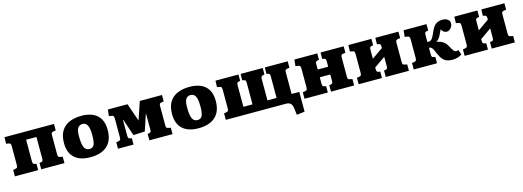

<svg xmlns="http://www.w3.org/2000/svg" viewBox="-1 -1407 6693 2459"><g transform="rotate(-15 3345.0 -178.0)"><path d="M31 0V-85L66 -92Q82 -95 87 -104.5Q92 -114 92 -141V-381Q92 -406 86.5 -415Q81 -424 65 -427L30 -433L32 -519H688V-433L656 -428Q637 -425 631.5 -416.5Q626 -408 626 -388V-133Q626 -112 631.5 -103Q637 -94 656 -90L688 -85V0H380V-85L403 -89Q419 -92 423.5 -101Q428 -110 428 -133V-416H291V-134Q291 -112 295.5 -102Q300 -92 316 -89L339 -84V0Z M1032 14Q895 14 821.5 -52.5Q748 -119 748 -249Q748 -347 786.5 -409Q825 -471 894 -500Q963 -529 1054 -529Q1136 -529 1199 -502.5Q1262 -476 1297.5 -418Q1333 -360 1333 -268Q1333 -129 1255 -57.5Q1177 14 1032 14ZM1046 -91Q1092 -91 1108.5 -129.5Q1125 -168 1125 -249Q1125 -319 1114.5 -356.5Q1104 -394 1084.5 -409Q1065 -424 1038 -424Q1001 -424 978.5 -395Q956 -366 956 -282Q956 -183 976 -137Q996 -91 1046 -91Z M1398 0V-85L1433 -92Q1449 -95 1454 -104.5Q1459 -114 1459 -140V-380Q1459 -405 1453 -414.5Q1447 -424 1434 -427L1393 -434L1403 -519H1663L1741 -293L1745 -280L1826 -519H2120V-434L2089 -429Q2070 -426 2065 -417Q2060 -408 2060 -386V-132Q2060 -111 2065 -102.5Q2070 -94 2089 -91L2121 -85V0H1814V-85L1836 -89Q1852 -92 1856.5 -101Q1861 -110 1861 -132V-340H1858L1786 -124L1634 -118L1559 -341H1555V-133Q1555 -112 1559.5 -102Q1564 -92 1579 -89L1604 -84V0Z M2465 14Q2328 14 2254.5 -52.5Q2181 -119 2181 -249Q2181 -347 2219.5 -409Q2258 -471 2327 -500Q2396 -529 2487 -529Q2569 -529 2632 -502.5Q2695 -476 2730.5 -418Q2766 -360 2766 -268Q2766 -129 2688 -57.5Q2610 14 2465 14ZM2479 -91Q2525 -91 2541.5 -129.5Q2558 -168 2558 -249Q2558 -319 2547.5 -356.5Q2537 -394 2517.5 -409Q2498 -424 2471 -424Q2434 -424 2411.5 -395Q2389 -366 2389 -282Q2389 -183 2409 -137Q2429 -91 2479 -91Z M3723 173 3711 79Q3705 38 3685 19Q3665 0 3625 0H2827V-86L2862 -92Q2878 -95 2883.5 -104.5Q2889 -114 2889 -138V-380Q2889 -405 2884 -414.5Q2879 -424 2863 -427L2827 -434L2829 -519H3134V-434L3112 -430Q3096 -427 3092 -417Q3088 -407 3088 -385V-103H3209V-388Q3209 -409 3204 -418Q3199 -427 3184 -430L3161 -435L3163 -519H3456V-434L3436 -429Q3420 -426 3413.5 -417Q3407 -408 3407 -386V-103H3528V-388Q3528 -409 3523.5 -417.5Q3519 -426 3503 -430L3482 -435L3484 -519H3787V-434L3756 -429Q3737 -426 3732 -417Q3727 -408 3727 -386V-102H3829V160Z M3871 0V-85L3907 -92Q3922 -95 3927.5 -104.5Q3933 -114 3933 -140V-380Q3933 -405 3927 -414.5Q3921 -424 3907 -427L3867 -434L3876 -519H4179V-434L4156 -430Q4140 -427 4135.5 -417Q4131 -407 4131 -385V-318H4270V-388Q4270 -409 4265 -418Q4260 -427 4245 -430L4221 -435L4223 -519H4529V-434L4497 -429Q4479 -426 4473.5 -417Q4468 -408 4468 -386V-132Q4468 -111 4473.5 -102.5Q4479 -94 4497 -91L4529 -85V0H4222V-85L4244 -89Q4260 -92 4265 -101Q4270 -110 4270 -132V-215H4131V-133Q4131 -111 4135.5 -101.5Q4140 -92 4155 -89L4180 -84V0Z M4589 0V-85L4625 -92Q4640 -95 4645.5 -104.5Q4651 -114 4651 -140V-380Q4651 -405 4645.5 -414.5Q4640 -424 4625 -427L4589 -434L4591 -519H4897V-434L4874 -430Q4858 -427 4853.5 -417Q4849 -407 4849 -385V-268L4996 -371V-388Q4996 -409 4991 -418Q4986 -427 4971 -430L4947 -435L4949 -519H5255V-434L5223 -429Q5205 -426 5199.5 -417Q5194 -408 5194 -386V-132Q5194 -111 5199.5 -102.5Q5205 -94 5223 -91L5255 -85V0H4948V-85L4970 -89Q4986 -92 4991 -101Q4996 -110 4996 -132V-255L4849 -152V-133Q4849 -111 4853.5 -101.5Q4858 -92 4873 -89L4898 -84V0Z M5832 8Q5773 8 5737.5 -14Q5702 -36 5678 -81Q5656 -123 5642.5 -157.5Q5629 -192 5613 -205Q5605 -214 5598 -216Q5591 -218 5579 -218V-133Q5579 -111 5583.5 -101.5Q5588 -92 5603 -89L5628 -84V0H5319V-85L5355 -92Q5370 -95 5375.5 -104.5Q5381 -114 5381 -140V-380Q5381 -405 5375 -414.5Q5369 -424 5355 -427L5315 -434L5324 -519H5627V-434L5604 -430Q5588 -427 5583.5 -417Q5579 -407 5579 -385V-294Q5593 -293 5604.5 -295Q5616 -297 5627 -304Q5639 -311 5652.5 -334Q5666 -357 5687 -406Q5716 -473 5752 -497Q5788 -521 5836 -521Q5878 -521 5906 -502Q5934 -483 5934 -449Q5934 -426 5922.5 -405Q5911 -384 5892.5 -371Q5874 -358 5855 -358Q5810 -358 5785 -408Q5767 -367 5748 -331Q5739 -313 5726 -297Q5713 -281 5692 -269V-268Q5741 -258 5775.5 -236.5Q5810 -215 5834 -169Q5859 -121 5874 -103.5Q5889 -86 5906 -86Q5913 -86 5920 -88Q5927 -90 5935 -93L5958 -29Q5937 -11 5903.5 -1.5Q5870 8 5832 8Z M5994 0V-85L6030 -92Q6045 -95 6050.5 -104.5Q6056 -114 6056 -140V-380Q6056 -405 6050.5 -414.5Q6045 -424 6030 -427L5994 -434L5996 -519H6302V-434L6279 -430Q6263 -427 6258.5 -417Q6254 -407 6254 -385V-268L6401 -371V-388Q6401 -409 6396 -418Q6391 -427 6376 -430L6352 -435L6354 -519H6660V-434L6628 -429Q6610 -426 6604.5 -417Q6599 -408 6599 -386V-132Q6599 -111 6604.5 -102.5Q6610 -94 6628 -91L6660 -85V0H6353V-85L6375 -89Q6391 -92 6396 -101Q6401 -110 6401 -132V-255L6254 -152V-133Q6254 -111 6258.5 -101.5Q6263 -92 6278 -89L6303 -84V0Z"/></g></svg>

Font: Literata 12pt ExtraBold
Style: Regular
Weight: 800
Designer: Latin by Veronika Burian and Jose Scaglione. Greek by Irene Vlachou. Cyrillic by Vera Evstafieva.
Foundry: TypeTogether
Version: Version 3.002